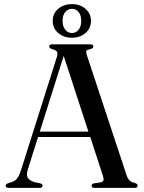

<svg xmlns="http://www.w3.org/2000/svg" viewBox="-20 -916 702 936"><path d="M187.5 -11Q187.5 0 172 0H22.5Q7.5 0 7.5 -11Q7.5 -18 19 -22.5L40 -29.5Q54 -34.5 63.8 -46.8Q73.5 -59 83 -88.5L257 -637.5Q262.5 -654 258.2 -662.5Q254 -671 237 -675.5Q219.5 -681 219.5 -689Q219.5 -700 235.5 -700H419.5Q435 -700 435 -689.5Q435 -680 418.5 -676Q403.5 -673.5 401 -668.2Q398.5 -663 402.5 -650L597.5 -60.5Q607.5 -29.5 636.5 -24.5Q651 -20 651 -11Q651 0 635.5 0H442Q426.5 0 426.5 -11Q426.5 -19.5 439.5 -22.5L471 -27Q483 -30 484.5 -37.2Q486 -44.5 481.5 -60L420 -248H165.5L116 -91Q107 -63.5 115.5 -49.5Q124 -35.5 148 -28L175 -22.5Q187.5 -19 187.5 -11ZM174 -274.5H411L290.5 -643.5ZM330.5 -732Q291.5 -732 264.2 -754.8Q237 -777.5 237 -814.5Q237 -851 264.2 -873.5Q291.5 -896 330.5 -896Q370 -896 396.8 -873Q423.5 -850 423.5 -814.5Q423.5 -778 396.8 -755Q370 -732 330.5 -732ZM331 -873Q311.5 -873 298.2 -857.5Q285 -842 285 -814.5Q285 -787 298.2 -771Q311.5 -755 331 -755Q350.5 -755 363.2 -771Q376 -787 376 -814.5Q376 -841.5 363.2 -857.2Q350.5 -873 331 -873Z"/></svg>

Font: Fraunces 72pt S000
Style: Regular
Weight: 400
Version: Version 1.000; ttfautohint (v1.8.3)